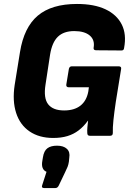

<svg xmlns="http://www.w3.org/2000/svg" viewBox="-20 -686 665 970"><path d="M249 11Q178 11 129.5 -22Q81 -55 61.5 -115.5Q42 -176 54 -256L81 -423Q101 -548 171 -607Q241 -666 369 -666Q456 -666 513 -639Q570 -612 595 -562.5Q620 -513 607 -444Q606 -431 594 -431L466 -432Q451 -432 453 -445Q460 -484 433.5 -506.5Q407 -529 355 -529Q302 -529 272.5 -500.5Q243 -472 233 -410L210 -259Q199 -190 223.5 -159Q248 -128 304 -128Q355 -128 386 -152Q417 -176 426 -223L429 -245H328Q313 -245 315 -259L328 -338Q331 -351 343 -351H579Q594 -351 592 -338L565 -171Q557 -117 553 -78.5Q549 -40 550 -14Q550 0 536 0H434Q421 0 421 -14Q420 -26 421.5 -43Q423 -60 425 -76H424Q403 -47 377.5 -27.5Q352 -8 320.5 1.5Q289 11 249 11ZM203 264Q188 264 193 250L215 182Q186 170 194 126L197 108Q202 76 219.5 63Q237 50 268 50Q301 50 318 66Q335 82 330 111L328 131Q326 145 321.5 156.5Q317 168 309 184L277 251Q271 264 260 264Z"/></svg>

Font: Sofia Sans Semi Condensed Black
Style: Italic
Weight: 900
Italic angle: -9°
Version: Version 4.100